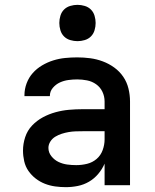

<svg xmlns="http://www.w3.org/2000/svg" viewBox="-20 -765 640 793"><path d="M252 8Q230 8 208 5Q186 2 165.5 -6Q145 -14 127.5 -27.5Q110 -41 97.5 -59Q85 -77 80 -99Q75 -121 75 -143Q75 -171 84 -198.5Q93 -226 112.5 -246.5Q132 -267 157 -280.5Q182 -294 209.5 -301.5Q237 -309 265 -311.5Q293 -314 322 -314H412V-346Q412 -367 403 -386Q394 -405 377 -417Q360 -429 339.5 -433Q319 -437 299 -437Q281 -437 262.5 -434.5Q244 -432 227.5 -424.5Q211 -417 198.5 -402.5Q186 -388 186 -369V-368H81V-372Q81 -397 90 -421Q99 -445 115.5 -463.5Q132 -482 154 -495Q176 -508 200 -515.5Q224 -523 249 -525.5Q274 -528 299 -528Q326 -528 352.5 -524.5Q379 -521 404.5 -511.5Q430 -502 452 -486Q474 -470 489 -448Q504 -426 510.5 -399.5Q517 -373 517 -346V0H412V-89Q402 -66 385.5 -46.5Q369 -27 347.5 -14.5Q326 -2 301.5 3Q277 8 252 8ZM295 -83Q318 -83 340 -88.5Q362 -94 379 -108.5Q396 -123 404 -145Q412 -167 412 -189V-223H322Q307 -223 292.5 -222.5Q278 -222 263.5 -219.5Q249 -217 235 -212.5Q221 -208 208.5 -200.5Q196 -193 188 -180.5Q180 -168 180 -154Q180 -135 192.5 -119.5Q205 -104 222 -96Q239 -88 257.5 -85.5Q276 -83 295 -83ZM300 -595Q285 -595 270 -599.5Q255 -604 244.5 -614.5Q234 -625 229.5 -640Q225 -655 225 -670Q225 -685 229.5 -700Q234 -715 244.5 -725.5Q255 -736 270 -740.5Q285 -745 300 -745Q315 -745 330 -740.5Q345 -736 355.5 -725.5Q366 -715 370.5 -700Q375 -685 375 -670Q375 -655 370.5 -640Q366 -625 355.5 -614.5Q345 -604 330 -599.5Q315 -595 300 -595Z"/></svg>

Font: Iosevka Semibold Extended
Style: Regular
Weight: 600
Width: 7
Monospace: yes
Designer: Belleve Invis
Foundry: Belleve Invis
Version: Version 32.5.0; ttfautohint (v1.8.4)